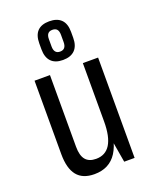

<svg xmlns="http://www.w3.org/2000/svg" viewBox="-149 -880 775 971"><g transform="rotate(-20 238.5 -394.5)"><path d="M148 -154Q148 -107 166.5 -84.5Q185 -62 223 -62Q274 -62 299.5 -103Q325 -144 325 -226L350 -295V-238Q350 -117 310 -54.5Q270 8 189 8Q126 8 95.5 -30Q65 -68 65 -145V-540H148ZM407 0H351L325 -152V-540H407ZM237 -589Q195 -589 173.5 -611.5Q152 -634 152 -677V-709Q152 -753 173.5 -775Q195 -797 237 -797Q279 -797 301 -775Q323 -753 323 -709V-677Q323 -634 301 -611.5Q279 -589 237 -589ZM237 -634Q254 -634 262 -644Q270 -654 270 -673V-712Q270 -732 262 -741.5Q254 -751 237 -751Q221 -751 213 -741.5Q205 -732 205 -712V-673Q205 -654 213 -644Q221 -634 237 -634Z"/></g></svg>

Font: Pathway Extreme Condensed
Style: Regular
Weight: 400
Width: 3
Version: Version 1.001;gftools[0.9.26]